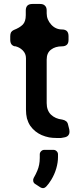

<svg xmlns="http://www.w3.org/2000/svg" viewBox="-20 -696 412 978"><path d="M252.9 67.4Q261.7 67.4 268.6 74.2Q275.4 81.1 275.4 89.8V104.5Q275.4 131.8 266.6 162.1Q257.8 192.4 241.2 219.7Q229.5 239.3 214.8 254.9Q202.1 267.6 186.5 258.8L159.2 241.2Q151.4 236.3 149.4 227.5Q147.5 218.8 151.4 210.9Q162.1 192.4 169.9 173.8Q182.6 144.5 182.6 108.4V89.8Q182.6 81.1 189.5 74.2Q196.3 67.4 205.1 67.4ZM112.3 -399.4Q112.3 -312.5 112.3 -137.7Q112.3 -113.3 117.2 -92.8Q123 -72.3 133.8 -55.7Q145.5 -39.1 160.2 -27.3Q174.8 -15.6 192.4 -7.8Q210.9 0 230.5 3.9Q248 6.8 266.6 6.8Q268.6 6.8 271.5 6.8Q281.2 6.8 291 6.8Q299.8 5.9 307.6 3.9Q324.2 1 330.1 -9.8Q334 -15.6 334 -24.4Q334 -30.3 333 -36.1Q331.1 -42 330.1 -47.9Q329.1 -53.7 327.1 -59.6Q325.2 -71.3 317.4 -78.1Q308.6 -85 296.9 -86.9Q261.7 -90.8 239.3 -112.3Q217.8 -133.8 217.8 -170.9Q217.8 -244.1 217.8 -392.6Q217.8 -426.8 240.2 -443.4Q261.7 -460 295.9 -460Q312.5 -460 321.3 -468.8Q329.1 -476.6 329.1 -493.2Q329.1 -500 329.1 -511.7Q329.1 -528.3 321.3 -537.1Q312.5 -545.9 295.9 -545.9Q263.7 -545.9 241.2 -570.3Q217.8 -595.7 217.8 -627.9Q217.8 -632.8 217.8 -642.6Q217.8 -659.2 209 -667Q201.2 -675.8 184.6 -675.8Q170.9 -675.8 144.5 -675.8Q128.9 -675.8 120.1 -668Q111.3 -659.2 111.3 -642.6Q111.3 -634.8 111.3 -619.1Q111.3 -585.9 95.7 -570.3Q80.1 -554.7 49.8 -543Q41 -539.1 36.1 -531.2Q32.2 -523.4 32.2 -511.7Q32.2 -504.9 32.2 -493.2Q32.2 -479.5 38.1 -470.7Q43.9 -462.9 54.7 -460Q54.7 -460.9 55.7 -460.9Q79.1 -456.1 95.7 -439.5Q112.3 -422.9 112.3 -399.4Z"/></svg>

Font: DeepSea
Style: Medium
Weight: 500
Designer: Stem
Version: Version 3.019;git-0a5106e0b